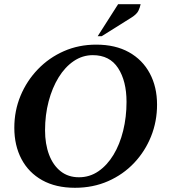

<svg xmlns="http://www.w3.org/2000/svg" viewBox="-20 -882 814 912"><path d="M336 10Q245 10 180.5 -26Q116 -62 82 -126.5Q48 -191 48 -275Q48 -356 77.5 -427Q107 -498 160 -553Q213 -608 283.5 -639Q354 -670 437 -670Q528 -670 592.5 -634Q657 -598 691.5 -533.5Q726 -469 726 -385Q726 -305 697.5 -234Q669 -163 617 -108Q565 -53 493.5 -21.5Q422 10 336 10ZM355 -40Q406 -40 447.5 -68.5Q489 -97 519 -146.5Q549 -196 565 -261Q581 -326 581 -398Q581 -497 541 -558.5Q501 -620 421 -620Q372 -620 330.5 -592Q289 -564 258.5 -514.5Q228 -465 211 -400.5Q194 -336 194 -263Q194 -198 213 -147.5Q232 -97 268 -68.5Q304 -40 355 -40ZM444 -710 541 -862H648Q645 -847 637.5 -831Q630 -815 605 -799L463 -710Z"/></svg>

Font: Spectral
Style: Bold Italic
Weight: 700
Italic angle: -10°
Designer: Jean-Baptiste Levee
Foundry: Production Type
Version: Version 2.001